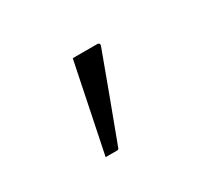

<svg xmlns="http://www.w3.org/2000/svg" viewBox="-75 -304 749 658"><g transform="rotate(-30 300.0 25.0)"><path d="M228 200Q214 200 203.5 200Q193 200 184 200Q193 156 202 112.5Q211 69 220 25Q229 -19 238 -63Q247 -107 256 -150Q277 -150 291.5 -150Q306 -150 320.5 -150Q335 -150 352 -150Q356 -150 358.5 -148.5Q361 -147 361.5 -144Q362 -141 360 -136Q345 -95 329.5 -53.5Q314 -12 299 29Q284 70 268.5 110.5Q253 151 238 192Q237 197 234.5 198.5Q232 200 228 200Z"/></g></svg>

Font: Recursive Monospace Light
Style: Regular
Weight: 300
Version: Version 1.047